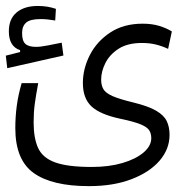

<svg xmlns="http://www.w3.org/2000/svg" viewBox="-29 -467 635 651"><path d="M272.5 164.1Q147.5 164.1 85.2 119.6Q22.9 75.2 22.9 -32.7Q22.9 -70.3 27.8 -107.7Q32.7 -145 44.4 -185.1H100.6Q92.8 -144 88.9 -114.7Q85 -85.4 85 -52.2Q85 1.5 100.3 34.9Q115.7 68.4 158.2 83.7Q200.7 99.1 282.2 99.1Q340.8 99.1 386.2 85.7Q431.6 72.3 457.8 50Q483.9 27.8 483.9 1.5Q483.9 -13.7 477.1 -24.9Q470.2 -36.1 447.8 -45.4Q425.3 -54.7 378.4 -64.5Q310.1 -79.1 281 -106.4Q252 -133.8 252 -185.5Q252 -233.9 275.6 -280.3Q299.3 -326.7 344.7 -356.7Q390.1 -386.7 454.6 -386.7Q486.3 -386.7 511 -379.2Q535.6 -371.6 553.7 -360.4L541 -301.3Q521.5 -310.5 500 -315.9Q478.5 -321.3 452.1 -321.3Q403.8 -321.3 373.3 -301.8Q342.8 -282.2 328.4 -253.4Q314 -224.6 314 -197.3Q314 -177.2 321.8 -164.3Q329.6 -151.4 352.8 -141.1Q376 -130.9 422.9 -119.6Q474.6 -106.9 501 -91.3Q527.3 -75.7 536.6 -55.9Q545.9 -36.1 545.9 -9.8Q545.9 38.6 512 77.9Q478 117.2 416.7 140.6Q355.5 164.1 272.5 164.1ZM-4.4 -235.8 -9.3 -278.3 39.1 -290.5V-296.9Q1 -309.6 1 -360.8Q1 -402.8 27.3 -424.8Q53.7 -446.8 99.1 -446.8Q132.3 -446.8 160.6 -437L158.2 -397.5Q146 -399.4 133.8 -400.9Q121.6 -402.3 108.4 -402.3Q73.7 -402.3 59.8 -390.4Q45.9 -378.4 45.9 -354.5Q45.9 -328.6 56.9 -318.4Q67.9 -308.1 92.8 -308.1Q108.9 -308.1 133.3 -313Q157.7 -317.9 180.2 -322.3L186 -278.8Z"/></svg>

Font: CaskaydiaMono NF Light
Style: Regular
Weight: 300
Designer: Aaron Bell
Foundry: Saja Typeworks
Version: Version 2111.001; ttfautohint (v1.8.4);Nerd Fonts 3.1.1